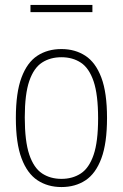

<svg xmlns="http://www.w3.org/2000/svg" viewBox="-20 -746 496 775"><path d="M228 9Q173 9 131.5 -18.2Q90 -45.5 67 -106.8Q44 -168 44 -270Q44 -372 66.8 -433Q89.5 -494 130.8 -521Q172 -548 228 -548Q283 -548 324.5 -521Q366 -494 389 -433Q412 -372 412 -270Q412 -168 389.2 -106.8Q366.5 -45.5 325.2 -18.2Q284 9 228 9ZM228 -24Q273 -24 306.2 -45.8Q339.5 -67.5 357.8 -120.8Q376 -174 376 -268Q376 -364 357.8 -417.8Q339.5 -471.5 306.2 -493.2Q273 -515 228 -515Q183 -515 149.8 -493.5Q116.5 -472 98.2 -419Q80 -366 80 -272Q80 -176 98.2 -122Q116.5 -68 149.8 -46Q183 -24 228 -24ZM103 -697V-726H353V-697Z"/></svg>

Font: Encode Sans Condensed Thin
Style: Regular
Weight: 100
Width: 3
Designer: Multiple Designers
Foundry: Impallari Type
Version: Version 3.002